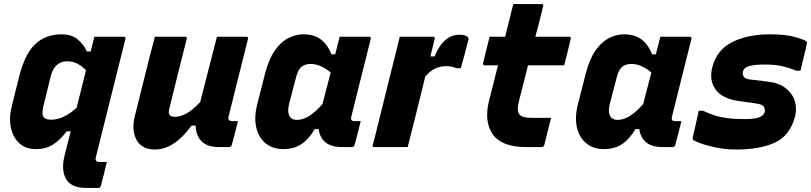

<svg xmlns="http://www.w3.org/2000/svg" viewBox="-20 -720 3971 940"><path d="M297 38Q304 10 311.5 -19Q319 -48 326 -77H306Q278 -38 242 -14Q206 10 156 10Q107 10 75.5 -18Q44 -46 33.5 -94Q23 -142 38 -202L73 -342Q102 -458 153.5 -505Q205 -552 281 -552Q331 -552 361 -526.5Q391 -501 405 -468H424Q432 -503 442 -540H586Q590 -540 593 -537Q596 -534 594 -529Q558 -384 521.5 -239Q485 -94 449 51Q446 63 452 69Q456 73 464 73H503Q496 102 489 131Q482 160 474 189Q471 200 460 200H402Q328 200 303 155.5Q278 111 297 38ZM196 -144Q206 -134 231 -134Q263 -134 294.5 -150Q326 -166 355 -192Q367 -240 379 -287Q391 -334 401 -376Q376 -401 354 -410.5Q332 -420 310 -420Q246 -420 228 -345L191 -194Q183 -157 196 -144Z M738 -540H886Q898 -540 894 -529Q872 -442 850.5 -356.5Q829 -271 808 -184Q799 -148 836 -148Q861 -148 891 -163.5Q921 -179 960 -220Q972 -266 983.5 -311.5Q995 -357 1009 -411.5Q1023 -466 1042 -540H1186Q1197 -540 1194 -529Q1170 -433 1144.5 -332Q1119 -231 1099 -149Q1096 -137 1101 -132Q1106 -127 1115 -127H1145Q1138 -98 1130.5 -69Q1123 -40 1115 -11Q1112 0 1101 0H1053Q995 0 967 -28Q939 -56 938 -105H918Q871 -42 827 -15Q783 12 738 12Q694 12 668.5 -10.5Q643 -33 636 -69.5Q629 -106 639 -147Q657 -221 676 -295.5Q695 -370 713 -444Q720 -470 726.5 -495Q733 -520 738 -540Z M1465 -552Q1517 -552 1550 -527.5Q1583 -503 1603 -454H1621Q1626 -473 1631 -493Q1636 -513 1643 -540H1787Q1798 -540 1795 -529Q1771 -433 1745.5 -332Q1720 -231 1700 -149Q1694 -127 1715 -127H1746Q1739 -98 1731.5 -69Q1724 -40 1716 -11Q1713 0 1702 0H1654Q1601 0 1573 -23.5Q1545 -47 1540 -88H1521Q1493 -40 1456.5 -15Q1420 10 1367 10Q1316 10 1281.5 -17.5Q1247 -45 1235 -94.5Q1223 -144 1239 -208L1277 -357Q1296 -431 1326 -473.5Q1356 -516 1392.5 -534Q1429 -552 1465 -552ZM1403 -144Q1414 -133 1434 -133Q1492 -133 1559 -211Q1569 -250 1579 -288.5Q1589 -327 1599 -365Q1577 -384 1551.5 -395.5Q1526 -407 1501 -407Q1474 -407 1457 -393.5Q1440 -380 1431 -347L1395 -210Q1390 -189 1391.5 -172Q1393 -155 1403 -144Z M1976 0H1813Q1801 0 1805 -11Q1807 -16 1815 -48Q1823 -80 1835 -128.5Q1847 -177 1861 -233.5Q1875 -290 1888.5 -344.5Q1902 -399 1913 -442Q1920 -469 1926 -494Q1932 -519 1937 -540H2100Q2111 -540 2108 -529Q2103 -508 2097.5 -486.5Q2092 -465 2087 -444H2108Q2150 -550 2231 -550Q2246 -550 2256.5 -546.5Q2267 -543 2271 -538Q2275 -534 2274 -528Q2264 -489 2255.5 -456.5Q2247 -424 2236 -386H2216Q2203 -391 2190 -393.5Q2177 -396 2163 -396Q2136 -396 2111.5 -385Q2087 -374 2062 -345Q2041 -259 2019.5 -172.5Q1998 -86 1976 0Z M2678 -143Q2661 -77 2645 -11Q2642 0 2631 0H2555Q2436 0 2392.5 -62.5Q2349 -125 2374 -226Q2385 -269 2396 -312.5Q2407 -356 2418 -400H2353Q2348 -400 2346 -403.5Q2344 -407 2345 -411Q2353 -446 2361 -476Q2369 -506 2377 -540H2453Q2457 -557 2461.5 -574Q2466 -591 2470 -608Q2476 -631 2481.5 -654Q2487 -677 2493 -700H2631Q2643 -700 2639 -689Q2630 -652 2620.5 -614.5Q2611 -577 2601 -540H2766Q2778 -540 2774 -529Q2766 -495 2758.5 -465Q2751 -435 2742 -400H2565Q2554 -356 2543 -312.5Q2532 -269 2521 -226Q2509 -178 2522 -161Q2530 -150 2546.5 -146.5Q2563 -143 2587 -143Z M3035 -552Q3087 -552 3120 -527.5Q3153 -503 3173 -454H3191Q3196 -473 3201 -493Q3206 -513 3213 -540H3357Q3368 -540 3365 -529Q3341 -433 3315.5 -332Q3290 -231 3270 -149Q3264 -127 3285 -127H3316Q3309 -98 3301.5 -69Q3294 -40 3286 -11Q3283 0 3272 0H3224Q3171 0 3143 -23.5Q3115 -47 3110 -88H3091Q3063 -40 3026.5 -15Q2990 10 2937 10Q2886 10 2851.5 -17.5Q2817 -45 2805 -94.5Q2793 -144 2809 -208L2847 -357Q2866 -431 2896 -473.5Q2926 -516 2962.5 -534Q2999 -552 3035 -552ZM2973 -144Q2984 -133 3004 -133Q3062 -133 3129 -211Q3139 -250 3149 -288.5Q3159 -327 3169 -365Q3147 -384 3121.5 -395.5Q3096 -407 3071 -407Q3044 -407 3027 -393.5Q3010 -380 3001 -347L2965 -210Q2960 -189 2961.5 -172Q2963 -155 2973 -144Z M3623 -137Q3679 -137 3699.5 -146.5Q3720 -156 3724 -172Q3727 -183 3720 -196.5Q3713 -210 3678 -214L3600 -225Q3517 -236 3484 -281Q3451 -326 3467 -390Q3489 -476 3565 -514Q3641 -552 3748 -552Q3828 -552 3875.5 -538Q3923 -524 3930 -516Q3932 -512 3930 -506Q3923 -472 3915 -440.5Q3907 -409 3899 -374H3878Q3841 -389 3807 -396.5Q3773 -404 3725 -404Q3673 -404 3648 -396.5Q3623 -389 3618 -372Q3614 -359 3620 -346.5Q3626 -334 3651 -331L3735 -321Q3792 -315 3825.5 -289Q3859 -263 3870.5 -227Q3882 -191 3873 -152Q3849 -58 3776 -23Q3703 12 3585 12Q3531 12 3484 2Q3437 -8 3406.5 -19.5Q3376 -31 3372 -37Q3370 -40 3371 -45Q3380 -83 3387 -115Q3394 -147 3401 -178H3421Q3451 -164 3479 -155Q3507 -146 3541.5 -141.5Q3576 -137 3623 -137Z"/></svg>

Font: Recursive Sn Lnr St XBd
Style: Italic
Weight: 800
Italic angle: -15°
Version: Version 1.079;hotconv 1.0.112;makeotfexe 2.5.65598; ttfautoh